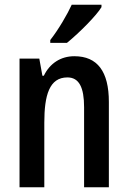

<svg xmlns="http://www.w3.org/2000/svg" viewBox="-20 -786 535 806"><path d="M191 -606H261C315 -650 386 -722 406 -756V-766H281C264 -728 225 -661 191 -618ZM62 0H166V-271C166 -386 187 -461 263 -461C312 -461 333 -419 333 -336V0H437V-358C437 -486 389 -550 292 -550C235 -550 189 -520 164 -468H158L145 -540H62Z"/></svg>

Font: Kathrein 67 Medium Condensed
Style: Regular
Weight: 500
Width: 3
Designer: Lazydogs Typefoundry, based on Open Sans by Ascender Corporation
Foundry: Lazydogs Typefoundry
Version: Version 1.003;PS 001.003;hotconv 1.0.88;makeotf.lib2.5.64775